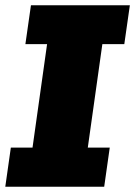

<svg xmlns="http://www.w3.org/2000/svg" viewBox="-25 -706 511 726"><path d="M-5 0 16 -148H98L153 -539H71L92 -686H466L445 -539H362L307 -148H390L369 0Z"/></svg>

Font: Chivo Medium Black
Style: Italic
Weight: 900
Italic angle: -8.05°
Version: Version 2.002